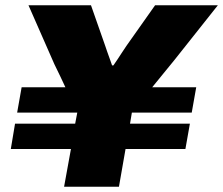

<svg xmlns="http://www.w3.org/2000/svg" viewBox="-20 -708 846 728"><path d="M223 0 249 -143H21L37 -239H265L273 -281H45L62 -377H228Q221 -393 209.5 -416.5Q198 -440 186 -465L88 -688H325L379 -534Q382 -525 386.5 -512Q391 -499 396 -485.5Q401 -472 405 -460H410Q418 -471 426 -483.5Q434 -496 443 -509.5Q452 -523 460 -535L568 -688H806L641 -480Q619 -453 596.5 -425.5Q574 -398 557 -377H724L707 -281H480L473 -239H700L683 -143H456L431 0Z"/></svg>

Font: Archivo SemiExpanded Black
Style: Italic
Weight: 900
Width: 6
Italic angle: -10°
Designer: Hector Gatti
Foundry: Omnibus-Type
Version: Version 2.001